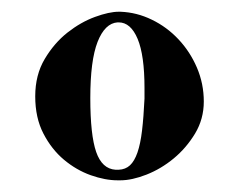

<svg xmlns="http://www.w3.org/2000/svg" viewBox="-20 -688 405 327"><path d="M327.1 -515.1Q327.1 -485.4 312.3 -460.7Q297.4 -436 275.9 -418.2Q254.4 -400.4 229.5 -390.6Q204.6 -380.9 185.1 -380.9H184.1H180.2Q159.2 -380.9 134.5 -389.6Q109.9 -398.4 88.9 -416Q67.9 -433.6 54 -460.4Q40 -487.3 40 -523.9Q40 -560.5 56.2 -587.6Q72.3 -614.7 95 -632.6Q117.7 -650.4 141.8 -659.2Q166 -668 182.1 -668H185.1Q212.9 -667 238.5 -654.5Q264.2 -642.1 283.9 -621.1Q303.7 -600.1 315.4 -572.8Q327.1 -545.4 327.1 -515.1ZM226.1 -520V-538.1Q226.1 -593.8 214.4 -621.8Q202.6 -649.9 182.1 -649.9H180.2Q158.7 -648.4 146.2 -616.7Q133.8 -585 133.8 -521Q133.8 -458 143.8 -429.2Q153.8 -400.4 176.8 -398.9H182.1Q193.8 -399.4 201.4 -406.5Q209 -413.6 214.1 -428.2Q219.2 -442.9 221.9 -465.6Q224.6 -488.3 226.1 -520Z"/></svg>

Font: Purple Purse
Style: Regular
Weight: 400
Designer: Astigmatic (AOETI)
Foundry: Astigmatic (AOETI)
Version: Version 1.000